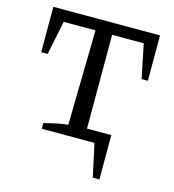

<svg xmlns="http://www.w3.org/2000/svg" viewBox="-121 -753 938 1038"><g transform="rotate(15 348.0 -234.5)"><path d="M49 -653H646V-399H611L572 -589H395V-64H531V184H494L454 0H159V-32Q194 -41 227 -48Q260 -55 292 -58L302 -589H124L85 -399H49Z"/></g></svg>

Font: Piazzolla 24pt Medium
Style: Regular
Weight: 500
Designer: Juan Pablo del Peral
Foundry: Huerta Tipografica
Version: Version 2.005